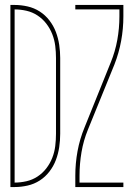

<svg xmlns="http://www.w3.org/2000/svg" viewBox="-20 -755 540 775"><path d="M22 0V-735H39Q65 -735 91.5 -729Q118 -723 140.5 -708.5Q163 -694 179.5 -672.5Q196 -651 205.5 -626Q215 -601 219 -574Q223 -547 223 -521V-215Q223 -188 219 -161Q215 -134 205.5 -109Q196 -84 179.5 -62.5Q163 -41 140.5 -26.5Q118 -12 91.5 -6Q65 0 39 0ZM39 -18Q63 -18 87 -23.5Q111 -29 131.5 -42.5Q152 -56 167 -75.5Q182 -95 191 -118Q200 -141 203 -165.5Q206 -190 206 -215V-521Q206 -545 203 -569.5Q200 -594 191 -617Q182 -640 167 -659.5Q152 -679 131.5 -692.5Q111 -706 87 -711.5Q63 -717 39 -717ZM284 0V-46Q284 -96 293 -145Q302 -194 321 -240L427 -503Q445 -547 453.5 -594Q462 -641 462 -689V-717H284V-735H478V-689Q478 -639 469 -590Q460 -541 442 -495L335 -232Q317 -188 309 -141Q301 -94 301 -46V-18H478V0Z"/></svg>

Font: Iosevka Term Curly Thin
Style: Regular
Weight: 100
Designer: Belleve Invis
Foundry: Belleve Invis
Version: Version 32.3.0